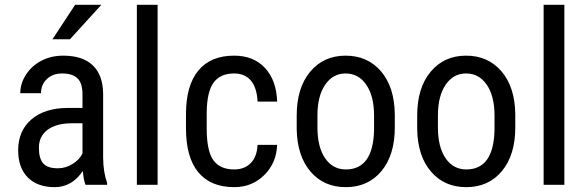

<svg xmlns="http://www.w3.org/2000/svg" viewBox="-20 -770 2443 800"><path d="M336.4 0Q328.6 -17.1 325.2 -57.6Q279.3 9.8 208 9.8Q136.2 9.8 95.9 -30.5Q55.7 -70.8 55.7 -144Q55.7 -224.6 110.4 -272Q165 -319.3 260.3 -320.3H323.7V-376.5Q323.7 -423.8 302.7 -443.8Q281.7 -463.9 238.8 -463.9Q199.7 -463.9 175.3 -440.7Q150.9 -417.5 150.9 -381.8H64.5Q64.5 -422.4 88.4 -459.2Q112.3 -496.1 152.8 -517.1Q193.4 -538.1 243.2 -538.1Q324.2 -538.1 366.5 -497.8Q408.7 -457.5 409.7 -380.4V-113.8Q410.2 -52.7 426.3 -7.8V0ZM221.2 -68.8Q252.9 -68.8 281.7 -86.4Q310.5 -104 323.7 -130.4V-256.3H274.9Q213.4 -255.4 177.7 -228.8Q142.1 -202.1 142.1 -154.3Q142.1 -109.4 160.2 -89.1Q178.2 -68.8 221.2 -68.8ZM293 -750H402.3L271.5 -606.4H198.7Z M636.7 0H550.3V-750H636.7Z M956.1 -64Q999 -64 1024.9 -90.6Q1050.8 -117.2 1053.2 -166.5H1134.8Q1131.8 -90.3 1080.8 -40.3Q1029.8 9.8 956.1 9.8Q857.9 9.8 806.4 -52Q754.9 -113.8 754.9 -235.8V-293.9Q754.9 -413.6 806.2 -475.8Q857.4 -538.1 955.6 -538.1Q1036.6 -538.1 1084.2 -486.8Q1131.8 -435.5 1134.8 -346.7H1053.2Q1050.3 -405.3 1025.1 -434.6Q1000 -463.9 955.6 -463.9Q897.9 -463.9 870.1 -426Q842.3 -388.2 841.3 -301.8V-234.4Q841.3 -141.1 868.9 -102.5Q896.5 -64 956.1 -64Z M1216.3 -288.6Q1216.3 -403.8 1272.2 -470.9Q1328.1 -538.1 1419.9 -538.1Q1511.7 -538.1 1567.6 -472.7Q1623.5 -407.2 1625 -294.4V-238.8Q1625 -124 1569.3 -57.1Q1513.7 9.8 1420.9 9.8Q1329.1 9.8 1273.7 -55.2Q1218.3 -120.1 1216.3 -231ZM1302.7 -238.8Q1302.7 -157.2 1334.7 -110.6Q1366.7 -64 1420.9 -64Q1535.2 -64 1538.6 -229V-288.6Q1538.6 -369.6 1506.3 -416.7Q1474.1 -463.9 1419.9 -463.9Q1366.7 -463.9 1334.7 -416.7Q1302.7 -369.6 1302.7 -289.1Z M1718.3 -288.6Q1718.3 -403.8 1774.2 -470.9Q1830.1 -538.1 1921.9 -538.1Q2013.7 -538.1 2069.6 -472.7Q2125.5 -407.2 2127 -294.4V-238.8Q2127 -124 2071.3 -57.1Q2015.6 9.8 1922.9 9.8Q1831.1 9.8 1775.6 -55.2Q1720.2 -120.1 1718.3 -231ZM1804.7 -238.8Q1804.7 -157.2 1836.7 -110.6Q1868.7 -64 1922.9 -64Q2037.1 -64 2040.5 -229V-288.6Q2040.5 -369.6 2008.3 -416.7Q1976.1 -463.9 1921.9 -463.9Q1868.7 -463.9 1836.7 -416.7Q1804.7 -369.6 1804.7 -289.1Z M2331.5 0H2245.1V-750H2331.5Z"/></svg>

Font: TypoPRO Roboto
Style: Regular
Weight: 400
Designer: Google
Version: Version 2.136; 2016